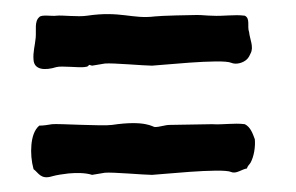

<svg xmlns="http://www.w3.org/2000/svg" viewBox="-20 -366 415 269"><path d="M326 -130C327 -134 330 -136 331 -138C336 -147 338 -161 337 -171C334 -179 331 -188 323 -192C308 -194 293 -191 277 -192C271 -192 225 -191 218 -191C211 -191 204 -188 197 -188C194 -188 184 -198 137 -191C124 -189 61 -193 53 -192C47 -191 41 -190 35 -190C28 -184 25 -174 24 -163C23 -152 24 -140 27 -129C34 -124 37 -114 53 -119C60 -121 68 -122 76 -123C87 -124 100 -124 109 -121L127 -124C138 -125 182 -121 193 -121C199 -121 291 -131 304 -125C311 -122 319 -129 326 -130ZM326 -283C329 -286 330 -289 331 -291C336 -300 330 -311 329 -321C326 -329 331 -340 323 -344C308 -346 293 -343 277 -344C271 -344 263 -345 256 -345C249 -345 204 -344 197 -343C165 -339 149 -351 102 -344C89 -342 67 -345 59 -344C53 -343 38 -346 35 -342C28 -336 31 -324 30 -313C29 -302 26 -293 27 -282C28 -268 43 -267 59 -272C66 -274 90 -271 98 -272C109 -273 100 -277 109 -274L127 -277C138 -278 182 -274 193 -274C199 -274 291 -284 304 -278C311 -275 321 -278 326 -283Z"/></svg>

Font: FuturaRener
Style: Regular
Weight: 400
Designer: BSozoo
Foundry: BSozoo
Version: Version 1.0